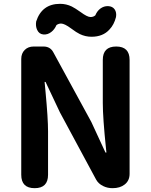

<svg xmlns="http://www.w3.org/2000/svg" viewBox="-20 -983 789 1003"><path d="M161 0Q91 0 91 -70V-675Q91 -704 109 -722Q127 -740 156 -740H166H207Q243 -740 259 -709L457 -346L531 -186H536Q535 -192 534 -204Q517 -368 517 -445V-670Q517 -740 587 -740Q657 -740 657 -670V-75Q657 -39 631 -19Q607 0 568 0Q541 0 519 -11Q494 -23 482 -45L293 -396L218 -555H213Q214 -538 218 -502Q231 -364 231 -297V-70Q231 0 161 0ZM458 -791Q426 -791 397 -805Q380 -813 352 -834Q317 -860 299 -860Q286 -860 275 -852Q265 -829 248 -816Q229 -801 206.5 -803Q184 -805 174 -827Q165 -846 169 -871Q199 -963 294 -963Q326 -963 355 -949Q373 -940 401 -920Q436 -894 453 -894Q468 -894 478 -903Q487 -925 504 -938Q523 -952 545 -951Q568 -950 579 -934Q590 -918 586 -894Q576 -854 552 -829Q518 -791 458 -791Z"/></svg>

Font: GenSenRounded JP B
Style: Regular
Weight: 700
Version: Version 1.501;PS 1;hotconv 16.6.51;makeotf.lib2.5.65220